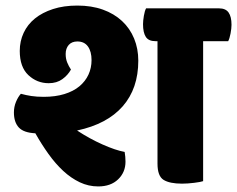

<svg xmlns="http://www.w3.org/2000/svg" viewBox="-20 -650 852 690"><path d="M477 -432Q477 -332 421 -268Q365 -204 257 -181Q301 -152 348 -131Q395 -110 428 -104Q431 -86 431 -69Q431 -31 404.5 -5.5Q378 20 333 20Q298 20 266.5 5Q235 -10 207 -36Q179 -62 154 -97Q129 -132 107 -171Q65 -173 47.5 -192Q30 -211 30 -246Q30 -266 37.5 -284Q45 -302 55 -313Q73 -308 92.5 -305Q112 -302 137 -302Q179 -302 211.5 -312Q244 -322 265.5 -340Q287 -358 298 -382Q309 -406 309 -434Q309 -465 296 -483Q283 -501 258 -501Q238 -501 227 -488.5Q216 -476 216 -456Q216 -439 221.5 -425.5Q227 -412 235 -400Q224 -380 204 -365.5Q184 -351 155 -351Q113 -351 82 -380Q51 -409 51 -467Q51 -502 65 -532Q79 -562 105.5 -583.5Q132 -605 170.5 -617.5Q209 -630 258 -630Q309 -630 349.5 -615.5Q390 -601 418.5 -574.5Q447 -548 462 -511.5Q477 -475 477 -432ZM767 -620Q791 -620 801.5 -605Q812 -590 812 -561Q812 -548 808.5 -529.5Q805 -511 800 -502H710V1Q702 4 678 7Q654 10 634 10Q590 10 568 -3.5Q546 -17 546 -62V-502H539Q514 -502 504 -517.5Q494 -533 494 -563Q494 -575 497 -593Q500 -611 505 -620Z"/></svg>

Font: Baloo
Style: Regular
Weight: 400
Designer: Sarang Kulkarni and Ek Type
Foundry: Ek Type
Version: Version 1.443;PS 1.000;hotconv 16.6.51;makeotf.lib2.5.65220;